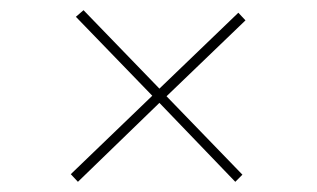

<svg xmlns="http://www.w3.org/2000/svg" viewBox="-20 -497 622 377"><path d="M442 -140 293 -295 133 -140 119 -155 279 -309 129 -464 144 -477 293 -323 448 -472 462 -457 307 -308 456 -154Z"/></svg>

Font: Literata 72pt
Style: Italic
Weight: 400
Italic angle: -2°
Designer: Latin by Veronika Burian and Jose Scaglione. Greek by Irene Vlachou. Cyrillic by Vera Evstafieva
Foundry: TypeTogether
Version: Version 3.002